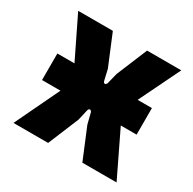

<svg xmlns="http://www.w3.org/2000/svg" viewBox="-120 -635 762 758"><g transform="rotate(30 261.0 -255.5)"><path d="M43 -203H127L30 0H188L246 -140L257 -188C260 -200 270 -200 274 -188L286 -140L344 0H500L402 -203H474V-324H409L500 -511H344L286 -371L274 -323C270 -311 260 -311 257 -323L246 -371L188 -511H30L121 -324H43Z"/></g></svg>

Font: Finlandica
Style: Bold
Weight: 700
Designer: Niklas Ekholm, Juho Hiilivirta, Jaakko Suomalainen
Foundry: Helsinki Type Studio
Version: Version 2.000;Glyphs 3.2 (3202)